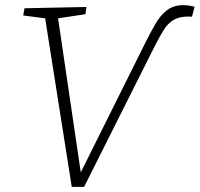

<svg xmlns="http://www.w3.org/2000/svg" viewBox="-20 -722 774 744"><path d="M258 2 155 -651 70 -662 75 -690 315 -695 311 -667 205 -651 293 -54 544 -558Q563 -596 582 -629Q601 -662 626.5 -682Q652 -702 690 -702Q710 -702 734 -696L724 -657Q715 -658 715.5 -658Q716 -658 712 -658Q676 -658 654 -645.5Q632 -633 616.5 -609Q601 -585 583 -550L306 2Z"/></svg>

Font: Bitter Light
Style: Italic
Weight: 300
Italic angle: -9°
Designer: Sol Matas, and Bitter project Authors
Foundry: Sol Matas
Version: Version 2.001